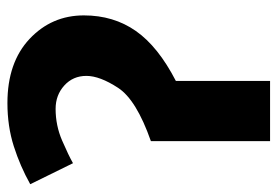

<svg xmlns="http://www.w3.org/2000/svg" viewBox="-138 -628 765 530"><g transform="rotate(-90 245.0 -362.5)"><path d="M226 -725Q162 -725 107 -707.5Q52 -690 2 -662L60 -544Q81 -556 122.5 -574Q164 -592 210 -592Q248 -592 274.5 -568Q301 -544 301 -507Q301 -470 268 -419.5Q235 -369 121 -329V0H287V-260Q382 -309 425 -370.5Q468 -432 468 -514Q468 -603 403 -664Q338 -725 226 -725Z"/></g></svg>

Font: Noto Sans UI Extra
Style: Regular
Weight: 800
Designer: Monotype Design Team
Foundry: Monotype Imaging Inc.
Version: Version 1.901